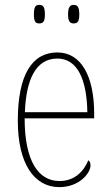

<svg xmlns="http://www.w3.org/2000/svg" viewBox="-20 -757 452 787"><path d="M282 -661C298 -661 305 -669 305 -698C305 -728 298 -737 282 -737C267 -737 259 -728 259 -698C259 -669 267 -661 282 -661ZM141 -661C157 -661 164 -669 164 -698C164 -728 157 -737 141 -737C125 -737 119 -728 119 -698C119 -669 125 -661 141 -661ZM223 10C306 10 351 -48 351 -79C351 -91 347 -97 342 -100C324 -56 287 -15 224 -15C136 -15 81 -99 81 -272H366V-291C366 -446 312 -542 215 -542C111 -542 53 -450 53 -262C53 -88 119 10 223 10ZM338 -297H82C87 -431 127 -517 215 -517C299 -517 336 -428 338 -297Z"/></svg>

Font: Noto Serif Georgian Condensed Thin
Style: Regular
Weight: 100
Width: 3
Designer: Monotype Design Team, Akaki Razmadze
Foundry: Google LLC
Version: Version 2.003